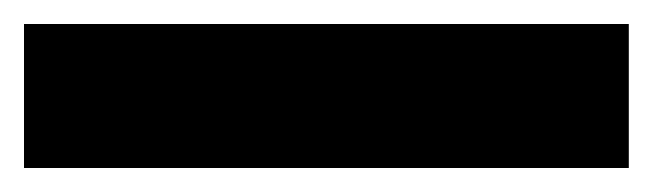

<svg xmlns="http://www.w3.org/2000/svg" viewBox="-22 45 544 160"><path d="M502 185H-2V65H502Z"/></svg>

Font: Noto Sans Lao UI ExtCond Blk
Style: Regular
Weight: 900
Width: 2
Designer: Monotype Design Team
Foundry: Monotype Imaging Inc.
Version: Version 2.000; ttfautohint (v1.8.4.7-5d5b)